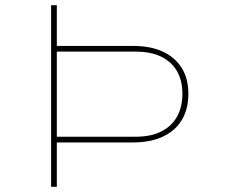

<svg xmlns="http://www.w3.org/2000/svg" viewBox="-20 -720 873 740"><path d="M177 0V-700H199V-543H493Q560 -543 607.5 -521Q655 -499 680.5 -458Q706 -417 706 -358Q706 -300 681 -258Q656 -216 608 -193.5Q560 -171 492 -171H199V0ZM199 -193H503Q561 -193 601 -213Q641 -233 662 -270Q683 -307 683 -358Q683 -410 662 -446Q641 -482 601.5 -501.5Q562 -521 503 -521H199Z"/></svg>

Font: Lexend Tera Thin
Style: Regular
Weight: 250
Version: Version 1.007